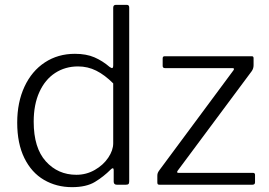

<svg xmlns="http://www.w3.org/2000/svg" viewBox="-20 -762 1108 792"><path d="M449 -13V-59Q449 -68 445 -68Q442 -68 437 -63Q407 -33 371.5 -11.5Q336 10 277 10Q213 10 161.5 -20Q110 -50 80.5 -110Q51 -170 51 -256Q51 -340 81 -404.5Q111 -469 165 -504.5Q219 -540 289 -540Q336 -540 369.5 -525.5Q403 -511 432 -486Q440 -481 442 -481Q447 -481 447 -493V-730Q447 -742 458 -742H503Q513 -742 513 -731V-14Q513 -6 510 -3Q507 0 499 0H462Q449 0 449 -13ZM302 -488Q249 -488 207.5 -461Q166 -434 142.5 -382.5Q119 -331 119 -260Q119 -152 169 -96.5Q219 -41 295 -41Q336 -41 371 -61Q406 -81 426.5 -111.5Q447 -142 447 -171V-418Q412 -453 377 -470.5Q342 -488 302 -488ZM629 -10V-37Q629 -44 631 -49Q633 -54 639 -62L943 -472Q949 -481 939 -481H661Q651 -481 651 -490V-521Q651 -530 659 -530H1019Q1026 -530 1026 -522V-493Q1026 -479 1018 -468L713 -58Q707 -49 716 -49H1023Q1032 -49 1032 -41V-10Q1032 0 1021 0H638Q633 0 631 -2Q629 -4 629 -10Z"/></svg>

Font: Libre Franklin Light
Style: Regular
Weight: 300
Designer: Pablo Impallari, Rodrigo Fuenzalida
Foundry: Impallari Type
Version: Version 1.002; ttfautohint (v1.5)